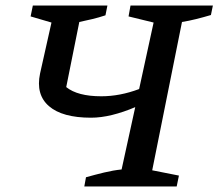

<svg xmlns="http://www.w3.org/2000/svg" viewBox="-20 -670 785 690"><path d="M283 0 289 -33Q321 -42 354 -50Q387 -58 417 -61L466 -285Q424 -267 383.5 -257Q343 -247 307 -247Q204 -247 156 -288.5Q108 -330 124 -406L165 -589L90 -611L98 -650H366L359 -615Q335 -607 312 -601.5Q289 -596 265 -591L218 -357Q259 -324 344 -324Q411 -324 480 -350L532 -589L442 -611L449 -650H745L738 -616Q711 -608 685 -601.5Q659 -595 634 -591L527 -58L623 -39L615 0Z"/></svg>

Font: Piazzolla SC Medium
Style: Italic
Weight: 500
Italic angle: -11.3°
Designer: Juan Pablo del Peral
Foundry: Huerta Tipografica
Version: Version 1.330